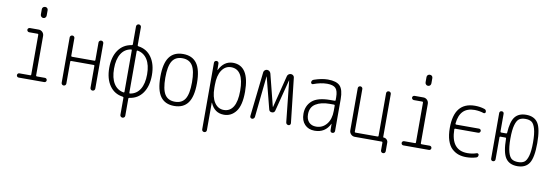

<svg xmlns="http://www.w3.org/2000/svg" viewBox="-66 -1253 5633 1966"><g transform="rotate(10 2750.0 -270.5)"><path d="M244.1 -730.5Q244.1 -743.2 252.9 -751.5Q261.7 -759.8 274.9 -759.8Q288.1 -759.8 296.4 -751.5Q304.7 -743.2 304.7 -730.5V-675.8Q304.7 -663.1 296.4 -653.8Q288.1 -644.5 274.9 -644.5Q261.7 -644.5 252.9 -653.8Q244.1 -663.1 244.1 -675.8ZM131.8 0Q123 0 116.7 -6.3Q110.4 -12.7 110.4 -22Q110.4 -31.2 116.7 -37.6Q123 -43.9 131.8 -43.9H246.1Q253.9 -43.9 253.9 -51.8V-466.8Q253.9 -475.6 246.1 -475.6H157.2Q148.4 -475.6 141.6 -482.4Q134.8 -489.3 134.8 -498Q134.8 -506.8 141.6 -513.2Q148.4 -519.5 157.2 -519.5H249Q272.5 -519.5 288.6 -502.9Q304.7 -486.3 304.7 -462.9V-51.8Q304.7 -43.9 314.5 -43.9H398.4Q407.2 -43.9 413.6 -37.6Q419.9 -31.2 419.9 -22Q419.9 -12.7 413.6 -6.3Q407.2 0 398.4 0Z M575.2 -24.4V-496.1Q575.2 -505.9 582.5 -512.7Q589.8 -519.5 600.1 -519.5Q610.4 -519.5 617.2 -512.7Q624 -505.9 624 -496.1V-314.5Q624 -305.7 631.8 -304.7H867.2Q875 -304.7 875 -314.5V-495.1Q875 -505.9 882.3 -512.7Q889.6 -519.5 899.9 -519.5Q910.2 -519.5 917.5 -512.7Q924.8 -505.9 924.8 -495.1V-25.4Q924.8 -14.6 917.5 -7.3Q910.2 0 899.9 0Q889.6 0 882.3 -6.8Q875 -13.7 875 -25.4V-252.9Q875 -260.7 867.2 -260.7H631.8Q624 -260.7 624 -252.9V-24.4Q624 -14.6 617.2 -7.3Q610.4 0 600.1 0Q589.8 0 582.5 -6.8Q575.2 -13.7 575.2 -24.4Z M1215.8 -483.4Q1149.4 -472.7 1113.8 -415Q1078.1 -357.4 1078.1 -260.3Q1078.1 -163.1 1114.3 -105.5Q1150.4 -47.9 1215.8 -37.1Q1224.6 -35.2 1224.6 -43.9V-475.6Q1224.6 -485.4 1215.8 -483.4ZM1275.4 -475.6V-43.9Q1275.4 -35.2 1284.2 -37.1Q1350.6 -47.9 1386.2 -105.5Q1421.9 -163.1 1421.9 -260.3Q1421.9 -357.4 1385.7 -414.6Q1349.6 -471.7 1284.2 -483.4Q1275.4 -484.4 1275.4 -475.6ZM1215.8 7.8Q1127.9 -3.9 1078.1 -75.2Q1028.3 -146.5 1028.3 -260.3Q1028.3 -374 1078.1 -444.8Q1127.9 -515.6 1215.8 -528.3Q1224.6 -530.3 1224.6 -537.1V-724.6Q1224.6 -735.4 1232.4 -742.7Q1240.2 -750 1250 -750Q1259.8 -750 1267.6 -743.2Q1275.4 -736.3 1275.4 -724.6V-537.1Q1275.4 -530.3 1284.2 -528.3Q1372.1 -516.6 1421.9 -445.3Q1471.7 -374 1471.7 -260.3Q1471.7 -146.5 1421.9 -75.2Q1372.1 -3.9 1284.2 7.8Q1275.4 9.8 1275.4 16.6V195.3Q1275.4 206.1 1267.6 212.9Q1259.8 219.7 1250 219.7Q1240.2 219.7 1232.4 212.9Q1224.6 206.1 1224.6 195.3V16.6Q1224.6 9.8 1215.8 7.8Z M1855.5 -433.1Q1822.3 -486.3 1750 -486.3Q1677.7 -486.3 1644.5 -433.1Q1611.3 -379.9 1611.3 -259.8Q1611.3 -139.6 1644.5 -86.9Q1677.7 -34.2 1750 -34.2Q1822.3 -34.2 1855.5 -86.9Q1888.7 -139.6 1888.7 -259.8Q1888.7 -379.9 1855.5 -433.1ZM1893.1 -55.7Q1845.7 9.8 1750 9.8Q1654.3 9.8 1606.9 -55.7Q1559.6 -121.1 1559.6 -260.3Q1559.6 -399.4 1606.9 -464.8Q1654.3 -530.3 1750 -530.3Q1845.7 -530.3 1893.1 -464.8Q1940.4 -399.4 1940.4 -260.3Q1940.4 -121.1 1893.1 -55.7Z M2124 -275.4V-245.1Q2124 -147.5 2160.6 -92.8Q2197.3 -38.1 2257.8 -38.1Q2321.3 -38.1 2355.5 -93.8Q2389.6 -149.4 2389.6 -259.8Q2389.6 -481.4 2257.8 -482.4Q2197.3 -482.4 2160.6 -427.7Q2124 -373 2124 -275.4ZM2075.2 195.3V-497.1Q2075.2 -506.8 2082 -513.2Q2088.9 -519.5 2099.1 -519.5Q2109.4 -519.5 2115.7 -513.2Q2122.1 -506.8 2122.1 -497.1L2123 -429.7Q2123 -428.7 2124 -428.7Q2126 -428.7 2126 -430.7Q2174.8 -529.3 2267.6 -530.3Q2439.5 -530.3 2440.4 -259.8Q2440.4 -117.2 2391.6 -53.7Q2342.8 9.8 2267.6 9.8Q2168.9 9.8 2127 -88.9Q2127 -90.8 2126 -90.8Q2124 -90.8 2124 -89.8V195.3Q2124 206.1 2117.2 212.9Q2110.4 219.7 2100.1 219.7Q2089.8 219.7 2082.5 212.9Q2075.2 206.1 2075.2 195.3Z M2558.6 0Q2548.8 0 2542.5 -6.8Q2536.1 -13.7 2537.1 -24.4L2588.9 -489.3Q2590.8 -502 2601.1 -510.7Q2611.3 -519.5 2624.5 -519.5Q2637.7 -519.5 2648.4 -511.2Q2659.2 -502.9 2663.1 -489.3L2747.1 -157.2Q2747.1 -156.2 2748 -156.2Q2750 -156.2 2750 -157.2L2834 -490.2Q2836.9 -502.9 2847.7 -511.2Q2858.4 -519.5 2872.1 -519.5Q2885.7 -519.5 2896 -510.7Q2906.2 -502 2907.2 -489.3L2959 -24.4Q2960 -14.6 2953.6 -7.3Q2947.3 0 2937.5 0Q2926.8 0 2918.9 -6.8Q2911.1 -13.7 2910.2 -24.4L2865.2 -451.2Q2865.2 -452.1 2864.3 -452.1Q2863.3 -452.1 2863.3 -451.2L2779.3 -124Q2773.4 -99.6 2748 -99.6Q2721.7 -99.6 2715.8 -124L2631.8 -451.2Q2631.8 -452.1 2630.9 -452.1Q2629.9 -452.1 2629.9 -451.2L2585 -24.4Q2584 -14.6 2576.7 -7.3Q2569.3 0 2558.6 0Z M3315.4 -288.1Q3225.6 -288.1 3170.4 -253.4Q3115.2 -218.8 3115.2 -144.5Q3115.2 -92.8 3142.6 -63.5Q3169.9 -34.2 3217.8 -34.2Q3284.2 -34.2 3326.7 -85.9Q3369.1 -137.7 3369.1 -224.6V-279.3Q3369.1 -288.1 3360.4 -288.1ZM3210 9.8Q3145.5 9.8 3106.9 -30.8Q3068.4 -71.3 3068.4 -141.6Q3068.4 -225.6 3126 -276.9Q3183.6 -328.1 3315.4 -328.1H3360.4Q3369.1 -328.1 3369.1 -335.9V-365.2Q3369.1 -432.6 3343.8 -459.5Q3318.4 -486.3 3254.9 -486.3Q3188.5 -486.3 3111.3 -457Q3104.5 -454.1 3097.2 -459Q3089.8 -463.9 3089.8 -471.7Q3089.8 -495.1 3112.3 -502.9Q3191.4 -530.3 3254.9 -530.3Q3344.7 -530.3 3381.3 -491.7Q3418 -453.1 3418 -355.5V-23.4Q3418 -13.7 3411.1 -6.8Q3404.3 0 3394 0Q3383.8 0 3377.4 -6.3Q3371.1 -12.7 3371.1 -23.4L3370.1 -89.8Q3370.1 -90.8 3369.1 -90.8Q3368.2 -90.8 3368.2 -89.8Q3320.3 9.8 3210 9.8Z M3627 0Q3603.5 0 3586.9 -17.1Q3570.3 -34.2 3570.3 -56.6V-496.1Q3570.3 -505.9 3577.1 -512.7Q3584 -519.5 3593.8 -519.5Q3603.5 -519.5 3610.8 -512.7Q3618.2 -505.9 3618.2 -496.1V-51.8Q3618.2 -43.9 3627 -43.9H3856.4Q3865.2 -43.9 3865.2 -51.8V-495.1Q3865.2 -505.9 3872.1 -512.7Q3878.9 -519.5 3888.7 -519.5Q3899.4 -519.5 3906.7 -512.7Q3914.1 -505.9 3914.1 -495.1V-49.8Q3914.1 -43.9 3920.9 -43.9Q3938.5 -43.9 3951.7 -30.8Q3964.8 -17.6 3964.8 0V89.8Q3964.8 99.6 3958.5 106.9Q3952.1 114.3 3940.9 114.3Q3929.7 114.3 3922.9 106.9Q3916 99.6 3916 89.8V8.8Q3916 0 3908.2 0Z M4244.1 -730.5Q4244.1 -743.2 4252.9 -751.5Q4261.7 -759.8 4274.9 -759.8Q4288.1 -759.8 4296.4 -751.5Q4304.7 -743.2 4304.7 -730.5V-675.8Q4304.7 -663.1 4296.4 -653.8Q4288.1 -644.5 4274.9 -644.5Q4261.7 -644.5 4252.9 -653.8Q4244.1 -663.1 4244.1 -675.8ZM4131.8 0Q4123 0 4116.7 -6.3Q4110.4 -12.7 4110.4 -22Q4110.4 -31.2 4116.7 -37.6Q4123 -43.9 4131.8 -43.9H4246.1Q4253.9 -43.9 4253.9 -51.8V-466.8Q4253.9 -475.6 4246.1 -475.6H4157.2Q4148.4 -475.6 4141.6 -482.4Q4134.8 -489.3 4134.8 -498Q4134.8 -506.8 4141.6 -513.2Q4148.4 -519.5 4157.2 -519.5H4249Q4272.5 -519.5 4288.6 -502.9Q4304.7 -486.3 4304.7 -462.9V-51.8Q4304.7 -43.9 4314.5 -43.9H4398.4Q4407.2 -43.9 4413.6 -37.6Q4419.9 -31.2 4419.9 -22Q4419.9 -12.7 4413.6 -6.3Q4407.2 0 4398.4 0Z M4785.2 6.8Q4741.2 6.8 4705.1 -5.4Q4668.9 -17.6 4637.2 -46.4Q4605.5 -75.2 4587.4 -129.4Q4569.3 -183.6 4569.3 -259.8Q4569.3 -526.4 4784.2 -527.3Q4837.9 -527.3 4882.8 -512.7Q4904.3 -506.8 4904.3 -483.4Q4904.3 -476.6 4897.9 -471.7Q4891.6 -466.8 4883.8 -468.8Q4841.8 -483.4 4790 -484.4Q4711.9 -484.4 4669.9 -442.4Q4627.9 -400.4 4619.1 -313.5Q4619.1 -304.7 4627 -303.7H4865.2Q4874 -303.7 4880.4 -297.9Q4886.7 -292 4886.7 -283.2Q4886.7 -274.4 4880.4 -267.6Q4874 -260.7 4865.2 -260.7H4625Q4617.2 -260.7 4617.2 -252.9Q4620.1 -36.1 4791 -36.1Q4841.8 -36.1 4886.7 -51.8Q4893.6 -54.7 4900.9 -49.8Q4908.2 -44.9 4908.2 -37.1Q4908.2 -13.7 4887.7 -7.8Q4837.9 6.8 4785.2 6.8Z M5381.3 -468.3Q5357.4 -484.4 5317.4 -484.4Q5277.3 -484.4 5252.9 -468.3Q5228.5 -452.1 5213.9 -401.4Q5199.2 -350.6 5199.2 -259.8Q5199.2 -168.9 5213.9 -118.7Q5228.5 -68.4 5252.9 -52.2Q5277.3 -36.1 5317.4 -36.1Q5357.4 -36.1 5381.3 -52.2Q5405.3 -68.4 5419.9 -118.7Q5434.6 -168.9 5434.6 -259.8Q5434.6 -350.6 5419.9 -401.4Q5405.3 -452.1 5381.3 -468.3ZM5041 -23.4V-497.1Q5041 -506.8 5047.4 -513.2Q5053.7 -519.5 5064 -519.5Q5074.2 -519.5 5080.6 -513.2Q5086.9 -506.8 5086.9 -497.1V-313.5Q5086.9 -304.7 5094.7 -303.7H5147.5Q5156.2 -303.7 5156.2 -311.5Q5163.1 -430.7 5201.7 -479Q5240.2 -527.3 5317.4 -527.3Q5402.3 -527.3 5440.4 -468.8Q5478.5 -410.2 5478.5 -260.3Q5478.5 -110.4 5440.4 -51.8Q5402.3 6.8 5317.4 6.8Q5233.4 6.8 5194.8 -50.3Q5156.2 -107.4 5155.3 -252.9Q5155.3 -260.7 5146.5 -260.7H5094.7Q5086.9 -260.7 5086.9 -252.9V-23.4Q5086.9 -13.7 5080.6 -6.8Q5074.2 0 5064 0Q5053.7 0 5047.4 -6.3Q5041 -12.7 5041 -23.4Z"/></g></svg>

Font: Rounded-X Mgen+ 2m light
Style: Regular
Weight: 200
Designer: [Source Han Sans]
Ryoko NISHIZUKA  (kana & ideographs); Paul D. Hunt (Latin, Greek & Cyrillic); Wenlong ZHANG  (bopomofo
Version: Version 1.059.20150602